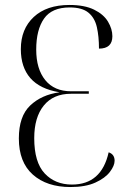

<svg xmlns="http://www.w3.org/2000/svg" viewBox="-20 -744 516 774"><path d="M264 10Q169 10 112.5 -40Q56 -90 56 -186Q56 -275 101.5 -318.5Q147 -362 220 -372Q141 -385 102.5 -429Q64 -473 64 -546Q64 -627 116 -675.5Q168 -724 260 -724Q321 -724 359.5 -705Q398 -686 415.5 -656.5Q433 -627 433 -598Q433 -548 379 -548Q379 -597 370.5 -634.5Q362 -672 336.5 -693Q311 -714 261 -714Q189 -714 157.5 -669Q126 -624 126 -544Q126 -466 162.5 -421Q199 -376 267 -376H338V-366H266Q195 -366 156.5 -318.5Q118 -271 118 -187Q118 -90 160 -45Q202 0 270 0Q389 0 418 -130Q442 -122 442 -96Q442 -76 423 -51Q404 -26 364.5 -8Q325 10 264 10Z"/></svg>

Font: Noto Serif Display Condensed Light
Style: Regular
Weight: 300
Width: 3
Designer: Monotype Design Team
Foundry: Monotype Imaging Inc.
Version: Version 2.009